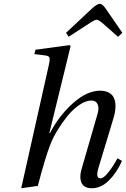

<svg xmlns="http://www.w3.org/2000/svg" viewBox="-20 -980 665 1012"><path d="M328.1 -807.1 465.8 -936Q493.2 -960 505.9 -960Q519 -960 536.1 -936L625 -807.1L602.1 -786.1L517.1 -860.8Q498 -876 488.8 -876Q480.5 -876 457 -860.8L341.8 -786.1ZM91.8 12.2 237.8 -639.2Q244.1 -668.5 240.5 -677Q236.8 -685.5 217.8 -688L161.1 -694.8L167 -717.8L347.2 -742.2L352.1 -736.8L240.2 -278.8H243.2Q293.5 -373.5 366.5 -437.7Q439.5 -502 507.8 -502Q537.1 -502 556.2 -490.5Q575.2 -479 582.5 -459Q589.8 -439 588.6 -413.3Q587.4 -387.7 578.1 -356.9L499 -95.2Q482.4 -40 508.8 -40Q527.3 -40 554 -75Q580.6 -109.9 599.1 -146L623 -131.8Q594.7 -68.8 553.5 -28.3Q512.2 12.2 463.9 12.2Q422.4 12.2 409.4 -17.3Q396.5 -46.9 412.1 -96.2L494.1 -379.9Q503.4 -410.6 494.6 -430.4Q485.8 -450.2 461.9 -450.2Q431.2 -450.2 396.2 -425.5Q361.3 -400.9 332.3 -364.3Q303.2 -327.6 280.5 -289.6Q257.8 -251.5 246.1 -220.2Q219.2 -152.3 179.2 0Z"/></svg>

Font: Linguistics Pro
Style: Italic
Weight: 400
Italic angle: -12°
Designer: Stefan Peev, Context Ltd
Foundry: Stefan Peev, Context Ltd
Version: Version 001.000